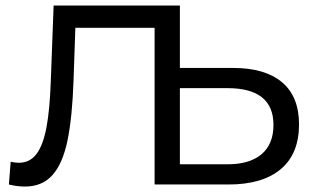

<svg xmlns="http://www.w3.org/2000/svg" viewBox="-20 -664 1132 691"><path d="M626.5 -644H173L162.8 -372.6C160.4 -303.3 155.2 -247.5 147.2 -205.2C139.2 -162.8 127.3 -131.1 111.3 -109.9C95.4 -88.8 74.2 -78.2 47.8 -78.2C38 -78.2 28.2 -79.4 18.4 -81.9L12 0C31.6 4.9 50.9 7.4 69.9 7.4C111.6 7.4 144.7 -6.6 169.3 -34.5C193.8 -62.4 211.8 -104 223.1 -159.2C234.4 -214.4 241.7 -286.4 244.7 -375.4L251.2 -564H536.4V0H626.5ZM995 -368C954.2 -402.3 895.5 -419.5 818.8 -419.5H627.4V-644H536.4V0H802.2C883.8 0 946.5 -18.4 990.4 -55.2C1034.2 -92 1056.2 -145.7 1056.2 -216.2C1056.2 -283.1 1035.8 -333.7 995 -368ZM921.4 -109C892.9 -84.8 851.9 -72.7 798.6 -72.7H627.4V-346.8H798.6C909 -346.8 964.2 -302.7 964.2 -214.4C964.2 -168.4 949.9 -133.2 921.4 -109Z"/></svg>

Font: Montserrat Ace
Style: Regular
Weight: 500
Designer: Julieta Ulanovsky
Foundry: Julieta Ulanovsky
Version: Version 1